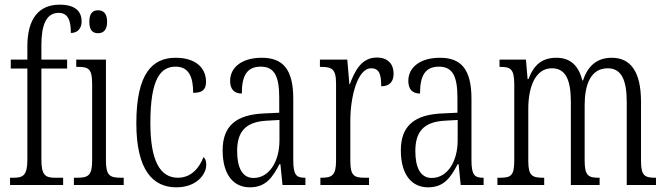

<svg xmlns="http://www.w3.org/2000/svg" viewBox="-20 -791 2846 821"><path d="M23 0H250V-31H217C175 -31 157 -40 157 -108V-498H267V-536H157V-598C157 -681 176 -736 231 -736C273 -736 283 -699 283 -650C313 -650 329 -671 329 -699C329 -744 300 -771 235 -771C146 -771 97 -711 97 -593V-536H26V-498H97V-108C97 -40 78 -31 37 -31H23Z M399 -649C421 -649 438 -661 438 -698C438 -735 421 -747 399 -747C377 -747 362 -735 362 -698C362 -661 377 -649 399 -649ZM296 0H509V-31H498C449 -31 433 -40 433 -106V-536H306V-505H314C361 -505 374 -495 374 -430V-104C374 -40 357 -31 309 -31H296Z M734 10C822 10 862 -47 862 -86C862 -103 858 -113 850 -119C833 -75 799 -31 741 -31C663 -31 623 -106 623 -265C623 -453 666 -506 731 -506C788 -506 806 -461 806 -394C842 -394 861 -405 861 -441C861 -503 814 -544 731 -544C633 -544 563 -479 563 -264C563 -63 634 10 734 10Z M1048 10C1117 10 1145 -32 1175 -89H1179L1188 0H1286V-31H1283C1246 -31 1234 -44 1234 -108V-369C1234 -497 1188 -544 1099 -544C1016 -544 964 -504 964 -445C964 -410 981 -391 1014 -391C1014 -466 1035 -506 1095 -506C1156 -506 1174 -461 1174 -372V-309L1110 -306C990 -301 932 -253 932 -148C932 -41 981 10 1048 10ZM1064 -30C1015 -30 994 -76 994 -145C994 -225 1027 -270 1121 -275L1175 -278V-191C1175 -100 1131 -30 1064 -30Z M1350 0H1558V-31H1542C1495 -31 1478 -38 1478 -103V-275C1478 -375 1508 -499 1567 -499C1604 -499 1610 -469 1610 -422C1648 -422 1663 -444 1663 -476C1663 -516 1640 -545 1591 -545C1526 -545 1497 -488 1476 -431H1474L1465 -536H1348V-505H1351C1399 -505 1417 -497 1417 -433V-105C1417 -39 1399 -31 1352 -31H1350Z M1810 10C1879 10 1907 -32 1937 -89H1941L1950 0H2048V-31H2045C2008 -31 1996 -44 1996 -108V-369C1996 -497 1950 -544 1861 -544C1778 -544 1726 -504 1726 -445C1726 -410 1743 -391 1776 -391C1776 -466 1797 -506 1857 -506C1918 -506 1936 -461 1936 -372V-309L1872 -306C1752 -301 1694 -253 1694 -148C1694 -41 1743 10 1810 10ZM1826 -30C1777 -30 1756 -76 1756 -145C1756 -225 1789 -270 1883 -275L1937 -278V-191C1937 -100 1893 -30 1826 -30Z M2107 0H2307V-31H2305C2256 -31 2239 -38 2239 -103V-326C2239 -417 2268 -499 2340 -499C2398 -499 2421 -451 2421 -355V0H2544V-31H2541C2496 -31 2480 -39 2480 -105V-341C2480 -426 2504 -499 2579 -499C2638 -499 2660 -447 2660 -355V0H2785V-31H2783C2737 -31 2721 -39 2721 -103V-356C2721 -485 2676 -544 2596 -544C2540 -544 2496 -517 2473 -447H2470C2453 -516 2414 -544 2359 -544C2302 -544 2264 -518 2240 -453H2236L2229 -536H2116V-505H2118C2164 -505 2179 -496 2179 -429V-106C2179 -39 2165 -31 2117 -31H2107Z"/></svg>

Font: Noto Serif Lao ExtraCondensed Light
Style: Regular
Weight: 300
Width: 2
Designer: Monotype Design Team
Foundry: Monotype Imaging Inc.
Version: Version 2.003